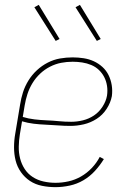

<svg xmlns="http://www.w3.org/2000/svg" viewBox="-20 -765 540 793"><path d="M209 8Q181 8 153.5 2.5Q126 -3 104 -17.5Q82 -32 66.5 -54Q51 -76 44.5 -102Q38 -128 38 -156.5Q38 -185 43 -213L63 -333Q67 -359 75 -384Q83 -409 97.5 -432.5Q112 -456 132.5 -475Q153 -494 177.5 -506.5Q202 -519 228 -523.5Q254 -528 280 -528Q303 -528 325.5 -524.5Q348 -521 367.5 -512Q387 -503 403 -488.5Q419 -474 428.5 -454.5Q438 -435 441.5 -413Q445 -391 442 -368Q437 -341 420.5 -315.5Q404 -290 379 -274Q354 -258 326 -251.5Q298 -245 271 -245Q246 -245 220.5 -247Q195 -249 169.5 -250Q144 -251 119 -254Q94 -257 71 -264L62 -210Q58 -185 57.5 -159.5Q57 -134 63 -110.5Q69 -87 82 -67Q95 -47 115 -34Q135 -21 159.5 -15.5Q184 -10 209 -10Q236 -10 263 -16Q290 -22 314.5 -36Q339 -50 359 -71Q379 -92 392 -117L409 -108Q393 -82 372 -59Q351 -36 324.5 -20.5Q298 -5 268 1.5Q238 8 209 8ZM274 -262Q298 -262 322.5 -268Q347 -274 368 -288Q389 -302 403.5 -324.5Q418 -347 422 -370Q425 -391 422 -410.5Q419 -430 410.5 -446.5Q402 -463 388.5 -476Q375 -489 357 -496.5Q339 -504 319.5 -507Q300 -510 280 -510Q256 -510 232.5 -505.5Q209 -501 186.5 -489.5Q164 -478 145.5 -460.5Q127 -443 114 -421.5Q101 -400 93.5 -377Q86 -354 82 -330L74 -282Q97 -275 122 -272Q147 -269 172.5 -268Q198 -267 223 -264.5Q248 -262 274 -262ZM380 -596 292 -735 310 -745 396 -604ZM210 -596 122 -735 140 -745 226 -604Z"/></svg>

Font: Iosevka Curly Thin
Style: Italic
Weight: 100
Italic angle: -9°
Monospace: yes
Designer: Belleve Invis
Foundry: Belleve Invis
Version: Version 22.1.2; ttfautohint (v1.8.4)